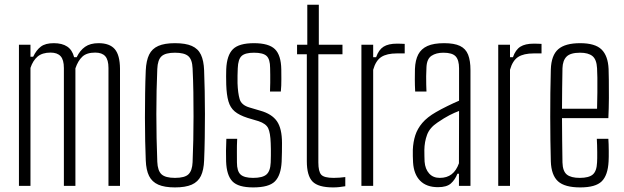

<svg xmlns="http://www.w3.org/2000/svg" viewBox="-20 -790 2652 816"><path d="M60.5 0V-600H109.5V-549H121Q134.5 -577.5 153.8 -592Q173 -606.5 208.5 -606.5Q244 -606.5 265.5 -592.2Q287 -578 295 -547H306Q319.5 -575.5 341.5 -591Q363.5 -606.5 399 -606.5Q446 -606.5 467.8 -581.2Q489.5 -556 490 -498V0H441V-501Q441 -536 427.2 -551.2Q413.5 -566.5 384.5 -566.5Q348.5 -566.5 330 -549.2Q311.5 -532 300.5 -499.5V0H251.5V-501Q251.5 -536 237.5 -551.2Q223.5 -566.5 195 -566.5Q160 -566.5 140 -549.8Q120 -533 109.5 -501.5V0Z M723.5 6.5Q679.5 6.5 652.8 -5.2Q626 -17 613.5 -42.2Q601 -67.5 599.5 -108.5Q598 -144 597 -190.8Q596 -237.5 596 -289.5Q596 -341.5 596.8 -393.2Q597.5 -445 599.5 -491Q601.5 -532.5 613.8 -557.8Q626 -583 652.8 -594.8Q679.5 -606.5 723.5 -606.5Q768.5 -606.5 795.2 -594.8Q822 -583 834 -557.5Q846 -532 847.5 -491Q849 -450.5 850 -403Q851 -355.5 851 -305.2Q851 -255 850.2 -205Q849.5 -155 847.5 -108.5Q846 -67.5 833.8 -42.2Q821.5 -17 794.8 -5.2Q768 6.5 723.5 6.5ZM723.5 -34Q766 -34 781.5 -49.8Q797 -65.5 798.5 -100.5Q800.5 -146.5 801.5 -195.5Q802.5 -244.5 802.5 -295.5Q802.5 -346.5 801.8 -397.8Q801 -449 798.5 -499.5Q797 -537 780.2 -551.5Q763.5 -566 723.5 -566Q683 -566 666.5 -550.8Q650 -535.5 648.5 -497Q646.5 -453 645.5 -404.5Q644.5 -356 644.5 -305.2Q644.5 -254.5 645.5 -203.2Q646.5 -152 648.5 -102.5Q650 -64.5 666.5 -49.2Q683 -34 723.5 -34Z M1056 6.5Q992.5 6.5 967.8 -19.2Q943 -45 941 -103.5Q940.5 -127.5 940.5 -149Q940.5 -170.5 942 -200H988Q986.5 -170 986.8 -144.2Q987 -118.5 987 -99.5Q987 -62.5 1002.5 -48.2Q1018 -34 1056 -34Q1095.5 -34 1112.2 -48.2Q1129 -62.5 1130.5 -99.5Q1131 -115.5 1131.2 -129.5Q1131.5 -143.5 1131.2 -156.5Q1131 -169.5 1130.5 -182Q1129 -225.5 1119.8 -245Q1110.5 -264.5 1079 -275L1032 -289Q996.5 -300.5 977.5 -316.5Q958.5 -332.5 950.8 -359.5Q943 -386.5 941.5 -430.5Q941 -452.5 941 -466.2Q941 -480 941.5 -496Q944 -555 969.8 -580.8Q995.5 -606.5 1059.5 -606.5Q1122.5 -606.5 1148.5 -581Q1174.5 -555.5 1175.5 -495Q1175.5 -484 1175.8 -454.2Q1176 -424.5 1173.5 -401H1127.5Q1128.5 -419.5 1128.5 -438Q1128.5 -456.5 1128.5 -472.5Q1128.5 -488.5 1128 -501Q1128 -538 1113.2 -552Q1098.5 -566 1059.5 -566Q1022 -566 1007 -552.2Q992 -538.5 990.5 -500Q990 -487.5 989.5 -469.5Q989 -451.5 989.5 -436Q991 -394.5 998.5 -368.8Q1006 -343 1041 -333L1086.5 -319.5Q1135 -306 1156.8 -275Q1178.5 -244 1178.5 -182Q1178.5 -159 1178.2 -142.8Q1178 -126.5 1177 -102.5Q1174 -45 1148.5 -19.2Q1123 6.5 1056 6.5Z M1396 6.5Q1332.5 6.5 1308.2 -18.5Q1284 -43.5 1284 -105V-559.5H1242.5V-600H1286V-770H1335V-600H1435.5V-559.5H1333V-99.5Q1333 -61.5 1345 -47.8Q1357 -34 1398 -34Q1413.5 -34 1423.5 -35Q1433.5 -36 1447.5 -37.5V1.5Q1435.5 3.5 1422.8 5Q1410 6.5 1396 6.5Z M1516 0V-600H1566V-547H1578.5Q1589.5 -578.5 1610 -591.5Q1630.5 -604.5 1667 -604.5Q1674 -604.5 1683.2 -604.2Q1692.5 -604 1700 -603.5V-563H1667Q1624 -563 1600.5 -547.8Q1577 -532.5 1566 -493.5V0Z M1841.5 5.5Q1792.5 5.5 1765.5 -22Q1738.5 -49.5 1735.5 -100Q1735 -115 1734.5 -126.8Q1734 -138.5 1734.5 -153.5Q1736 -187 1745 -215Q1754 -243 1774.8 -267.5Q1795.5 -292 1833 -313.5Q1854.5 -326 1881.5 -339.2Q1908.5 -352.5 1931 -362V-499.5Q1931 -535 1916.5 -550.5Q1902 -566 1864.5 -566Q1833.5 -566 1813.8 -552.8Q1794 -539.5 1792.5 -504.5Q1791.5 -485.5 1791.2 -466.2Q1791 -447 1791.5 -430.2Q1792 -413.5 1792.5 -401H1744.5Q1743 -429 1743 -452.5Q1743 -476 1743.5 -497Q1745 -534.5 1757.5 -558.5Q1770 -582.5 1796.5 -594.5Q1823 -606.5 1867.5 -606.5Q1910.5 -606.5 1935 -594.8Q1959.5 -583 1969.5 -557.5Q1979.5 -532 1979.5 -492V0H1930.5V-51.5H1924Q1914 -26 1896.2 -10.2Q1878.5 5.5 1841.5 5.5ZM1849 -34Q1879.5 -34 1899.5 -49.5Q1919.5 -65 1930.5 -96L1931 -318.5Q1911 -311 1890 -300.2Q1869 -289.5 1839 -269Q1806 -247 1795 -217Q1784 -187 1783.5 -152.5Q1783.5 -138.5 1783.8 -125.8Q1784 -113 1784.5 -103Q1787 -71.5 1803.8 -52.8Q1820.5 -34 1849 -34Z M2097.5 0V-600H2147.5V-547H2160Q2171 -578.5 2191.5 -591.5Q2212 -604.5 2248.5 -604.5Q2255.5 -604.5 2264.8 -604.2Q2274 -604 2281.5 -603.5V-563H2248.5Q2205.5 -563 2182 -547.8Q2158.5 -532.5 2147.5 -493.5V0Z M2446 6.5Q2380 6.5 2351.5 -19.5Q2323 -45.5 2321 -104Q2320 -145 2319.2 -193.2Q2318.5 -241.5 2318.5 -292.5Q2318.5 -343.5 2319 -395.2Q2319.5 -447 2321 -495Q2323 -555 2352.5 -580.8Q2382 -606.5 2445.5 -606.5Q2509.5 -606.5 2536.8 -579.5Q2564 -552.5 2566.5 -497Q2567 -485.5 2567.5 -451.5Q2568 -417.5 2567.8 -373.2Q2567.5 -329 2565.5 -288H2368.5Q2368.5 -241.5 2369.2 -194Q2370 -146.5 2370.5 -99.5Q2371.5 -62.5 2389 -48.2Q2406.5 -34 2444 -34Q2482.5 -34 2499.2 -48.2Q2516 -62.5 2517.5 -99.5Q2518.5 -114.5 2518.2 -143.5Q2518 -172.5 2516.5 -200H2565.5Q2567 -178.5 2567.2 -149.2Q2567.5 -120 2566.5 -104Q2563.5 -45 2537.2 -19.2Q2511 6.5 2446 6.5ZM2368.5 -328H2517.5Q2518.5 -361.5 2518.8 -396.8Q2519 -432 2518.8 -460Q2518.5 -488 2517.5 -500Q2515.5 -537.5 2497.8 -551.8Q2480 -566 2445.5 -566Q2404.5 -566 2388 -549.5Q2371.5 -533 2370.5 -500Q2370 -459 2369.2 -416Q2368.5 -373 2368.5 -328Z"/></svg>

Font: Big Shoulders Text ExtraLight
Style: Regular
Weight: 250
Version: Version 2.002